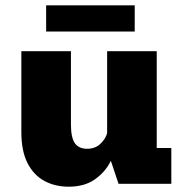

<svg xmlns="http://www.w3.org/2000/svg" viewBox="-20 -693 690 724"><path d="M239 11Q188 11 147.8 -10.5Q107.5 -32 84 -77.5Q60.5 -123 60.5 -195V-500H247.5V-224Q247.5 -174.5 262.2 -153.2Q277 -132 308.5 -132Q339 -132 358.5 -150.5Q378 -169 384 -191V-500H571V-135H626V0H427L398 -86.5Q378.5 -46 339 -17.5Q299.5 11 239 11ZM154 -574V-673H488V-574Z"/></svg>

Font: Trispace ExtraBold
Style: Regular
Weight: 800
Designer: Tyler Finck
Foundry: Etcetera Type Company
Version: Version 1.210; ttfautohint (v1.8.3)